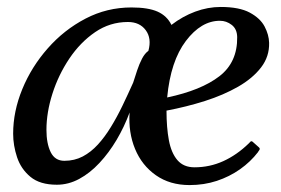

<svg xmlns="http://www.w3.org/2000/svg" viewBox="-20 -515 804 549"><path d="M142.6 13.2Q94.2 13.2 67.1 -9.3Q40 -31.7 28.8 -65.4Q17.6 -99.1 17.6 -132.8Q17.6 -196.3 43.7 -260Q69.8 -323.7 116.5 -376.7Q163.1 -429.7 224.4 -461.7Q285.6 -493.7 356 -493.7Q403.8 -493.7 430.7 -481.7Q457.5 -469.7 470.2 -443.8Q502 -468.3 538.1 -481.7Q574.2 -495.1 611.3 -495.1Q664.1 -495.1 694.1 -479Q724.1 -462.9 736.6 -439.2Q749 -415.5 749.5 -392.6Q750.5 -353.5 726.6 -322.3Q702.6 -291 660.9 -267.1Q619.1 -243.2 566.2 -226.3Q513.2 -209.5 456.1 -198.7Q456.1 -150.4 462.9 -114Q469.7 -77.6 487.3 -57.1Q504.9 -36.6 536.1 -36.6Q579.6 -36.6 618.4 -54.2Q657.2 -71.8 691.4 -105Q693.8 -107.9 696.3 -110.1Q698.7 -112.3 702.1 -109.9L720.2 -93.8Q722.7 -91.8 722.7 -89.4Q722.7 -86.9 720.7 -84.7Q718.8 -82.5 717.8 -80.1Q696.3 -52.2 666.3 -31Q636.2 -9.8 599.9 2.2Q563.5 14.2 522 14.2Q465.8 14.2 425.8 -13.9Q385.7 -42 366.2 -89.1Q346.7 -136.2 350.6 -193.4Q335.4 -152.3 313.5 -115.2Q291.5 -78.1 264.4 -49.1Q237.3 -20 206.5 -3.4Q175.8 13.2 142.6 13.2ZM458 -236.3Q555.2 -256.8 607.2 -296.9Q659.2 -336.9 658.2 -409.2Q657.7 -432.1 642.6 -443.8Q627.4 -455.6 608.9 -455.6Q555.2 -455.6 511.5 -397.9Q467.8 -340.3 458 -236.3ZM164.1 -55.2Q192.9 -55.2 216.6 -67.6Q240.2 -80.1 260 -101.8Q279.8 -123.5 297.1 -151.9Q314.5 -180.2 330.1 -212.6Q345.7 -245.1 360.8 -278.8Q366.2 -295.9 372.3 -314.2Q378.4 -332.5 386.2 -347.4Q394 -362.3 404.3 -369.6Q414.1 -405.3 396.7 -428.7Q379.4 -452.1 345.7 -452.1Q294.4 -452.1 252 -423.1Q209.5 -394 178.2 -347.4Q147 -300.8 129.9 -247.1Q112.8 -193.4 112.8 -143.6Q112.8 -104.5 125 -79.8Q137.2 -55.2 164.1 -55.2Z"/></svg>

Font: Gelasio
Style: Italic
Weight: 400
Italic angle: -8.5°
Designer: Eben Sorkin
Foundry: Eben Sorkin
Version: Version 1.008